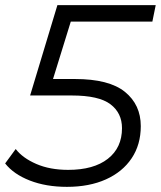

<svg xmlns="http://www.w3.org/2000/svg" viewBox="-28 -720 625 746"><path d="M232 6Q151 6 88 -18.5Q25 -43 -8 -85L33 -141Q60 -106 113 -83Q166 -60 237 -60Q336 -60 391 -103Q446 -146 446 -222Q446 -281 401 -315Q356 -349 251 -349H89L195 -700H577L564 -636H247L178 -413H263Q396 -413 457.5 -363Q519 -313 519 -230Q519 -158 483.5 -105Q448 -52 383.5 -23Q319 6 232 6Z"/></svg>

Font: Montserrat
Style: Italic
Weight: 400
Italic angle: -11.3°
Designer: Julieta Ulanovsky
Foundry: Julieta Ulanovsky
Version: Version 9.000; ttfautohint (v1.8.4.7-5d5b)